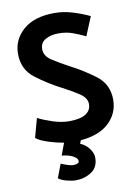

<svg xmlns="http://www.w3.org/2000/svg" viewBox="-99 -760 749 1045"><g transform="rotate(-10 276.0 -237.5)"><path d="M84 -150Q115 -134 163 -118Q211 -102 254 -102Q315 -102 345.5 -121Q376 -140 376 -176Q376 -210 335.5 -236.5Q295 -263 246 -288Q174 -325 108 -375Q42 -425 43 -514Q44 -591 104.5 -643.5Q165 -696 277 -696Q328 -696 379 -680Q430 -664 469 -645L426 -541Q395 -556 359 -569.5Q323 -583 279 -583Q236 -583 206.5 -566Q177 -549 177 -514Q177 -476 215 -451Q253 -426 305 -398Q378 -361 444.5 -311Q511 -261 510 -174Q509 -100 455 -49Q401 2 298 11L291 29Q320 41 339.5 66.5Q359 92 359 118Q359 171 320.5 196Q282 221 234 221Q214 221 184.5 213.5Q155 206 139 193L168 117Q182 124 202.5 130.5Q223 137 234 137Q246 137 256.5 133.5Q267 130 267 120Q267 105 243.5 92Q220 79 181 75L206 8Q163 1 117.5 -14Q72 -29 55 -45Z"/></g></svg>

Font: Palanquin
Style: Bold
Weight: 700
Designer: Pria Ravichandran
Version: Version 1.0.4